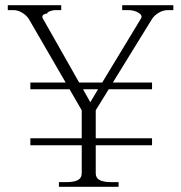

<svg xmlns="http://www.w3.org/2000/svg" viewBox="-20 -720 698 740"><path d="M648 -700V-681H627Q609 -681 592 -671Q575 -661 566 -647L415 -402H566V-376H399L349 -295V-187H566V-160H349V-52Q349 -34 364 -26Q379 -18 409 -18H437V0H207V-18H235Q265 -18 280 -26Q295 -34 295 -52V-160H97V-187H295V-295L248 -376H97V-402H233L91 -647Q82 -661 65.5 -671Q49 -681 32 -681H10V-700H216V-681H193Q184 -681 173 -677Q162 -673 162 -668Q151 -667 146 -662Q141 -657 145 -649L285 -402H374L523 -648Q531 -661 513.5 -671Q496 -681 476 -681H451V-700ZM358 -376H300L328 -326Z"/></svg>

Font: Taviraj ExtraLight
Style: Regular
Weight: 200
Designer: Katatrad Team
Foundry: CadsonDemak
Version: Version 1.030